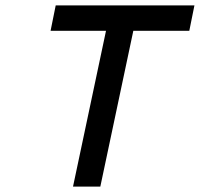

<svg xmlns="http://www.w3.org/2000/svg" viewBox="-20 -690 739 710"><path d="M699 -670H186L167 -576H372L250 0H351L473 -576H680Z"/></svg>

Font: LT Wave Mono Medium
Style: Italic
Weight: 500
Designer: Daniel Lyons
Version: Version 2.5 (Glyphs App)